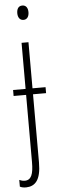

<svg xmlns="http://www.w3.org/2000/svg" viewBox="-68 -755 314 1025"><g transform="rotate(-5 89.5 -242.5)"><path d="M63 -688C63 -667 73 -650 93 -650C112 -650 123 -665 123 -689C123 -709 115 -727 93 -727C71 -727 63 -709 63 -688ZM29 242C77 241 109 211 109 116V-250H179V-282H109V-529H72V-282H5V-250H72V110C72 175 60 206 25 206C15 206 4 203 -4 199V235C3 239 14 242 29 242Z"/></g></svg>

Font: Noto Sans ExtraCondensed ExtraLight
Style: Regular
Weight: 200
Width: 2
Designer: Monotype Design Team
Foundry: Monotype Imaging Inc.
Version: Version 2.013